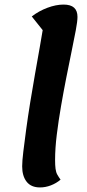

<svg xmlns="http://www.w3.org/2000/svg" viewBox="-20 -795 379 840"><path d="M155 25Q116 25 96.5 0Q77 -25 77 -67Q77 -90 82 -131.5Q87 -173 94.5 -228.5Q102 -284 112 -346Q122 -408 133 -470Q144 -532 154 -588.5Q164 -645 171 -688L194 -629L119 -723Q150 -747 187.5 -761Q225 -775 258 -775Q289 -775 304 -761.5Q319 -748 319 -721Q319 -702 311.5 -662Q304 -622 293 -569Q282 -516 270 -455Q258 -394 247 -330.5Q236 -267 228.5 -206.5Q221 -146 221 -95Q221 -72 223 -56.5Q225 -41 231 -30.5Q237 -20 245 -9Q226 7 202.5 16Q179 25 155 25Z"/></svg>

Font: Lemonada Medium
Style: Regular
Weight: 500
Designer: Mohamed Gaber (Arabic), Eduardo Tunni (Latin)
Foundry: Kief Type Foundry
Version: Version 4.004; ttfautohint (v1.8.2)